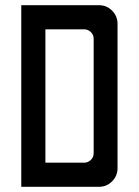

<svg xmlns="http://www.w3.org/2000/svg" viewBox="-20 -720 535 740"><path d="M62 0V-700H362Q391 -700 412 -679Q433 -658 433 -628V-72Q433 -42 412 -21Q391 0 362 0ZM155 -93H305Q319 -93 330 -103.5Q341 -114 341 -129V-571Q341 -586 330 -596.5Q319 -607 305 -607H155Z"/></svg>

Font: Odibee Sans
Style: Regular
Weight: 400
Designer: James Barnard - Barnard Co. Limited
Version: Version 2.001; ttfautohint (v1.8.3)